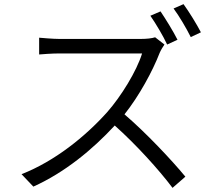

<svg xmlns="http://www.w3.org/2000/svg" viewBox="-20 -866 1040 927"><path d="M755 -811 706 -790C733 -751 768 -692 787 -651L837 -674C817 -714 780 -774 755 -811ZM866 -846 818 -825C846 -787 879 -731 901 -687L950 -710C931 -747 893 -809 866 -846ZM774 -651 729 -686C714 -681 689 -678 659 -678C622 -678 304 -678 267 -678C236 -678 180 -683 169 -684V-603C178 -604 232 -608 267 -608C300 -608 631 -608 666 -608C640 -523 565 -401 497 -324C392 -207 245 -88 84 -25L141 35C292 -33 426 -143 534 -260C637 -168 746 -48 813 41L875 -13C809 -93 687 -223 581 -314C652 -403 717 -523 751 -611C756 -623 768 -643 774 -651Z"/></svg>

Font: ChiuKong Gothic MN Normal
Style: Regular
Weight: 350
Designer: Ryoko NISHIZUKA 西塚涼子 (kana, bopomofo & ideographs); Paul D. Hunt (Latin, Greek & Cyrillic); Sandoll Communications 산돌커뮤니
Foundry: Adobe
Version: Version 1.300